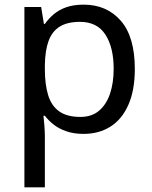

<svg xmlns="http://www.w3.org/2000/svg" viewBox="-20 -566 655 826"><path d="M340 -546Q439 -546 499.5 -477Q560 -408 560 -269Q560 -178 532.5 -115.5Q505 -53 455.5 -21.5Q406 10 339 10Q298 10 266 -1Q234 -12 211.5 -29.5Q189 -47 173 -68H167Q169 -51 171 -25Q173 1 173 20V240H85V-536H157L169 -463H173Q189 -486 211.5 -505Q234 -524 265.5 -535Q297 -546 340 -546ZM324 -472Q270 -472 237 -451.5Q204 -431 189 -390Q174 -349 173 -286V-269Q173 -203 187 -157Q201 -111 234.5 -87Q268 -63 326 -63Q375 -63 406.5 -90Q438 -117 453.5 -163.5Q469 -210 469 -270Q469 -362 433.5 -417Q398 -472 324 -472Z"/></svg>

Font: binaryhoriontal115
Style: Book
Weight: 400
Designer: Jelle Bosma - Monotype Design Team
Foundry: Monotype Imaging Inc.
Version: Version 2.003